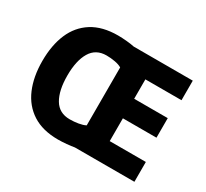

<svg xmlns="http://www.w3.org/2000/svg" viewBox="-146 -945 1259 1174"><g transform="rotate(30 483.0 -357.5)"><path d="M379 -725Q406 -725 439.5 -722Q473 -719 495 -714H912V-576H657V-439H894V-301H657V-140H912V0H492Q471 4 437.5 7Q404 10 378 10Q269 10 197.5 -36Q126 -82 90.5 -165Q55 -248 55 -359Q55 -470 90 -552Q125 -634 197 -679.5Q269 -725 379 -725ZM379 -584Q304 -584 268 -523.5Q232 -463 232 -358Q232 -253 267.5 -193Q303 -133 378 -133Q408 -133 438 -138Q468 -143 487 -153V-562Q469 -573 439 -578.5Q409 -584 379 -584Z"/></g></svg>

Font: Noto Sans Gurmukhi UI ExtraBold
Style: Regular
Weight: 800
Designer: Jelle Bosma - Monotype Design Team
Foundry: Monotype Imaging Inc.
Version: Version 2.004; ttfautohint (v1.8.4.7-5d5b)